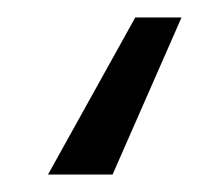

<svg xmlns="http://www.w3.org/2000/svg" viewBox="-20 -22 245 220"><path d="M35 178 135 -2H188L109 178Z"/></svg>

Font: Coval
Style: ExtraLight
Weight: 250
Foundry: Context Ltd
Version: Version 001.000